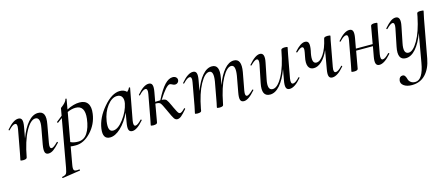

<svg xmlns="http://www.w3.org/2000/svg" viewBox="-49 -1025 4342 1867"><g transform="rotate(-15 2122.5 -91.5)"><path d="M442 -77Q446 -81 450 -77Q454 -73 451 -69Q415 -29 389 -10Q363 9 337 9Q310 9 302.5 -14Q295 -37 304 -89L333 -248Q353 -354 300 -354Q251 -354 200.5 -261Q150 -168 121 -9Q118 8 81 8Q55 8 55 1Q55 -1 57.5 -12Q60 -23 63.5 -41Q67 -59 70 -74L111 -297Q122 -353 95 -353Q71 -353 30 -309Q26 -305 22 -309Q18 -313 22 -317Q88 -395 139 -395Q166 -395 174 -373Q182 -351 173 -302L153 -192Q189 -290 237 -344.5Q285 -399 338 -399Q381 -399 396 -367Q411 -335 398 -267L366 -89Q356 -34 381 -34Q399 -34 442 -77Z M754 -393Q811 -393 836 -357Q861 -321 851 -253Q837 -151 766 -75Q695 1 614 1Q583 1 562 -2L530 178Q523 219 533.5 230Q544 241 584 236Q588 235 589.5 241Q591 247 587 248L409 275Q406 276 405 271Q402 264 406 263Q438 257 447.5 244Q457 231 465 185L550 -291Q544 -287 504 -257Q500 -254 496 -261Q494 -265 496 -267Q523 -290 554 -313L567 -386Q567 -388 581.5 -398.5Q596 -409 612 -426Q628 -443 632 -461Q633 -463 636 -463.5Q639 -464 641 -462.5Q643 -461 643 -459L625 -357Q695 -393 754 -393ZM784 -220Q800 -353 704 -353Q664 -353 621 -333L569 -44Q601 -28 645 -28Q704 -28 738.5 -80Q773 -132 784 -220Z M1286 -77Q1289 -80 1293 -76Q1297 -72 1295 -69Q1228 9 1182 9Q1154 9 1146 -13.5Q1138 -36 1148 -89L1164 -182Q1121 -92 1064.5 -39.5Q1008 13 956 13Q881 13 895 -91Q910 -198 996 -298.5Q1082 -399 1162 -399Q1204 -399 1230 -372Q1249 -388 1256 -407Q1257 -409 1260 -409Q1263 -409 1265.5 -407.5Q1268 -406 1268 -405L1209 -89Q1200 -34 1224 -34Q1245 -34 1286 -77ZM1001 -44Q1052 -44 1107.5 -118Q1163 -192 1179 -269Q1187 -310 1172 -335Q1157 -360 1122 -359Q1070 -358 1023.5 -297.5Q977 -237 963 -148Q947 -44 1001 -44Z M1649 -337Q1614 -337 1534 -210Q1568 -209 1580.5 -194.5Q1593 -180 1616 -129Q1621 -119 1623 -113Q1651 -53 1661 -45Q1667 -40 1674 -40Q1691 -40 1722 -73Q1726 -77 1730 -73Q1734 -69 1731 -65Q1696 -24 1675 -6.5Q1654 11 1634 11Q1614 11 1601 -9Q1588 -29 1562 -87Q1559 -94 1557 -98Q1527 -165 1514.5 -178.5Q1502 -192 1465 -191L1433 -9Q1430 8 1393 8Q1367 8 1367 1Q1367 -1 1369.5 -12Q1372 -23 1375.5 -41Q1379 -59 1382 -74L1423 -297Q1434 -353 1407 -353Q1383 -353 1342 -309Q1338 -305 1334 -309Q1330 -313 1334 -317Q1400 -395 1451 -395Q1478 -395 1486 -373Q1494 -351 1485 -302L1468 -208Q1510 -210 1520 -210Q1571 -310 1612 -353Q1653 -396 1693 -396Q1715 -396 1727.5 -383.5Q1740 -371 1738 -353Q1736 -339 1725.5 -329.5Q1715 -320 1699 -320Q1687 -320 1672 -328.5Q1657 -337 1649 -337Z M2410 -77Q2414 -81 2418 -77Q2422 -73 2418 -69Q2351 9 2305 9Q2277 9 2269.5 -14Q2262 -37 2272 -89L2301 -248Q2318 -354 2271 -354Q2227 -354 2179 -266.5Q2131 -179 2102 -28L2098 -9Q2096 8 2059 8Q2033 8 2033 1Q2033 -1 2035.5 -12.5Q2038 -24 2042 -42Q2046 -60 2048 -74L2080 -249Q2097 -354 2050 -354Q2005 -354 1956.5 -265.5Q1908 -177 1880 -28L1877 -9Q1875 8 1838 8Q1812 8 1812 1Q1812 -1 1814.5 -11.5Q1817 -22 1820.5 -40Q1824 -58 1827 -71L1868 -297Q1879 -353 1852 -353Q1828 -353 1787 -309Q1783 -305 1779 -309Q1775 -313 1779 -317Q1845 -395 1896 -395Q1923 -395 1931 -373Q1939 -351 1930 -302L1911 -198Q1946 -293 1992 -346Q2038 -399 2089 -399Q2169 -399 2145 -268L2132 -198Q2167 -293 2213 -346Q2259 -399 2309 -399Q2389 -399 2366 -267L2333 -89Q2323 -34 2348 -34Q2365 -34 2410 -77Z M2875 -77Q2877 -79 2880 -78Q2883 -77 2884 -74Q2885 -71 2883 -69Q2817 9 2765 9Q2738 9 2730 -13Q2722 -35 2731 -84L2751 -194Q2715 -96 2667.5 -41.5Q2620 13 2567 13Q2479 13 2506 -119L2542 -297Q2553 -351 2526 -351Q2507 -351 2465 -309Q2461 -305 2457 -309Q2453 -313 2457 -317Q2524 -395 2570 -395Q2624 -395 2603 -297L2571 -138Q2549 -32 2605 -32Q2654 -32 2704 -124Q2754 -216 2783 -374V-377Q2786 -394 2823 -394Q2849 -394 2849 -387Q2849 -385 2846.5 -374Q2844 -363 2840.5 -345Q2837 -327 2834 -312L2793 -89Q2784 -33 2810 -33Q2834 -33 2875 -77Z M3305 -77Q3307 -79 3310 -78Q3313 -77 3314 -74Q3315 -71 3313 -69Q3247 9 3195 9Q3168 9 3160.5 -13Q3153 -35 3162 -84L3194 -266Q3165 -200 3125 -162.5Q3085 -125 3044 -125Q3005 -125 2990 -158Q2975 -191 2989 -255L2997 -297Q3008 -351 2982 -351Q2965 -351 2927 -316Q2925 -314 2922 -315.5Q2919 -317 2918 -319.5Q2917 -322 2919 -325Q2980 -395 3024 -395Q3052 -395 3060 -373Q3068 -351 3058 -297L3053 -274Q3033 -171 3082 -171Q3120 -171 3156.5 -226.5Q3193 -282 3214 -377Q3216 -394 3253 -394Q3280 -394 3280 -387Q3280 -386 3277.5 -374.5Q3275 -363 3271 -345Q3267 -327 3265 -312L3224 -89Q3213 -33 3240 -33Q3264 -33 3305 -77Z M3778 -78Q3780 -80 3783.5 -79Q3787 -78 3788 -75Q3789 -72 3787 -69Q3719 9 3669 9Q3642 9 3634 -13.5Q3626 -36 3635 -84L3653 -183H3484L3453 -9Q3450 8 3413 8Q3387 8 3387 1Q3387 -1 3389.5 -12Q3392 -23 3395.5 -41Q3399 -59 3402 -74L3443 -297Q3454 -353 3427 -353Q3403 -353 3362 -309Q3358 -305 3354 -309Q3350 -313 3354 -317Q3420 -395 3471 -395Q3498 -395 3506 -373Q3514 -351 3505 -302L3487 -203H3656L3687 -378Q3690 -395 3727 -395Q3753 -395 3753 -388Q3753 -386 3750.5 -375Q3748 -364 3744.5 -346Q3741 -328 3738 -313L3697 -90Q3688 -34 3713 -34Q3737 -34 3778 -78Z M4187 -394Q4218 -394 4218 -388Q4218 -386 4215.5 -375Q4213 -364 4209 -345Q4205 -326 4202 -312L4132 70Q4114 168 4060.5 224.5Q4007 281 3923 281Q3872 281 3842 259Q3812 237 3818 205Q3825 167 3857 167Q3873 167 3882 181.5Q3891 196 3895 213.5Q3899 231 3916 245.5Q3933 260 3962 260Q4039 260 4067 94L4117 -191Q4082 -95 4034.5 -41Q3987 13 3934 13Q3847 13 3874 -119L3910 -297Q3920 -351 3894 -351Q3875 -351 3833 -309Q3829 -305 3825 -309Q3821 -313 3824 -317Q3859 -357 3885 -376Q3911 -395 3937 -395Q3992 -395 3971 -297L3939 -138Q3917 -32 3973 -32Q4018 -32 4067 -116.5Q4116 -201 4146 -347L4152 -380Q4154 -394 4187 -394Z"/></g></svg>

Font: Cormorant Infant Book
Style: Italic
Weight: 500
Italic angle: -10°
Designer: Christian Thalmann (Catharsis Fonts)
Version: Version 1.000;PS 002.000;hotconv 1.0.88;makeotf.lib2.5.64775